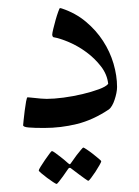

<svg xmlns="http://www.w3.org/2000/svg" viewBox="-20 -312 343 474"><path d="M269 -97.2Q269 -90.3 267.3 -82Q265.6 -73.7 262.9 -65.7Q260.3 -57.6 256.6 -51.3Q252.9 -44.9 249 -42Q209.5 -15.6 169.9 -5.9Q130.4 3.9 88.9 3.9Q64 3.9 50.5 2.7Q37.1 1.5 37.1 -2.9Q37.1 -4.4 38.3 -15.4Q39.6 -26.4 41 -38.8Q42.5 -51.3 44.4 -61.5Q46.4 -71.8 47.9 -71.8Q48.8 -71.8 54 -71.3Q59.1 -70.8 66.2 -70.1Q73.2 -69.3 81.1 -68.6Q88.9 -67.9 95.2 -67.9Q112.8 -67.9 136.7 -71Q160.6 -74.2 183.3 -79.6Q206.1 -85 223.9 -91.6Q241.7 -98.1 247.1 -105Q244.6 -128.4 229.2 -148.2Q213.9 -168 193.4 -183.1Q172.9 -198.2 150.6 -207.8Q128.4 -217.3 111.8 -220.2Q110.4 -221.2 109.6 -222.9Q108.9 -224.6 108.9 -226.1Q108.9 -230 111.6 -241Q114.3 -252 117.4 -263.2Q120.6 -274.4 123.8 -283.2Q127 -292 127.9 -292Q129.9 -292 132.8 -291Q166.5 -279.8 191.9 -258.5Q217.3 -237.3 234.4 -210.9Q251.5 -184.6 260.3 -154.8Q269 -125 269 -97.2ZM230 85.9Q230 87.9 225.6 95.7Q221.2 103.5 215.6 112.1Q210 120.6 204.8 127.4Q199.7 134.3 197.8 134.3Q196.8 134.3 190.2 129.6Q183.6 125 175.8 119.1Q167 112.3 155.8 104Q152.3 100.6 148.9 104Q141.6 114.3 135.7 123Q130.4 130.4 125.7 136.2Q121.1 142.1 119.6 142.1Q118.2 142.1 111.1 137.5Q104 132.8 96.2 127Q88.4 121.1 82 115.7Q75.7 110.4 75.7 108.9Q75.7 106.9 80.3 99.4Q85 91.8 90.8 83.3Q96.7 74.7 101.8 67.9Q106.9 61 107.9 61Q110.4 61 116.7 65.7Q123 70.3 129.9 75.7Q138.2 82 147.9 90.8Q150.9 93.3 152.1 93.5Q153.3 93.8 155.8 89.8Q163.1 79.1 169.4 70.8Q174.8 64 179.7 58.1Q184.6 52.2 185.5 52.2Q187 52.2 194.3 57.1Q201.7 62 209.5 68.1Q217.3 74.2 223.6 79.6Q230 85 230 85.9Z"/></svg>

Font: Scheherazade Urdu
Style: Regular
Weight: 400
Designer: SIL International
Foundry: SIL International
Version: Version 1.005 (build 117/117)